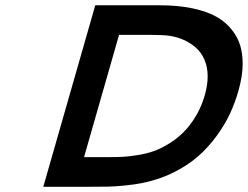

<svg xmlns="http://www.w3.org/2000/svg" viewBox="-20 -714 948 734"><path d="M561.5 -580.6H435.1L301.3 -113.3H390.6Q424.3 -113.3 446.8 -114.3Q469.2 -115.2 506.1 -121.1Q543 -127 571.3 -137.5Q599.6 -147.9 632.8 -169.2Q666 -190.4 692.9 -220.7Q742.2 -276.9 763.2 -351.1Q773.9 -389.6 773.9 -421.9Q773.9 -457.5 761.5 -486.1Q749 -514.6 727.8 -532.7Q706.5 -550.8 681.6 -561.8Q656.7 -572.8 627.9 -577.1Q604.5 -580.6 561.5 -580.6ZM590.3 -693.8Q661.6 -693.8 717 -681.9Q772.5 -669.9 807.9 -649.7Q843.3 -629.4 866.2 -600.3Q889.2 -571.3 898.4 -539.6Q907.7 -507.8 907.7 -470.7Q907.7 -423.8 891.6 -367.2Q878.9 -322.3 859.6 -280.5Q840.3 -238.8 809.1 -195.6Q777.8 -152.3 739 -117.9Q700.2 -83.5 645.8 -55.9Q591.3 -28.3 527.3 -15.1Q494.6 -8.3 456.1 -4.6Q417.5 -1 393.1 -0.5Q368.7 0 325.2 0H145.5L344.2 -693.8Z"/></svg>

Font: Cantarell
Style: Bold Italic
Weight: 700
Italic angle: -16°
Designer: Dave Crossland
Version: Version 1.004